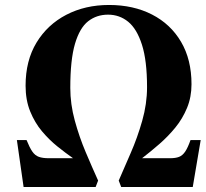

<svg xmlns="http://www.w3.org/2000/svg" viewBox="-20 -753 828 773"><path d="M75 0 48 -189H87Q99 -159 110 -143Q121 -127 136.5 -121.5Q152 -116 176 -116H274Q244 -137 211 -163.5Q178 -190 149 -224.5Q120 -259 101.5 -304.5Q83 -350 83 -408Q83 -509 127 -581.5Q171 -654 247 -693.5Q323 -733 419 -733Q517 -733 592 -694.5Q667 -656 709 -584.5Q751 -513 751 -414Q751 -362 733 -318.5Q715 -275 686 -239.5Q657 -204 622 -173.5Q587 -143 552 -116H665Q687 -116 701 -121.5Q715 -127 725.5 -142.5Q736 -158 747 -189H788L756 0H468L458 -26Q479 -75 506 -136.5Q533 -198 552.5 -266.5Q572 -335 572 -402Q572 -509 551.5 -573Q531 -637 496 -665.5Q461 -694 415 -694Q369 -694 335 -667.5Q301 -641 282 -577Q263 -513 263 -399Q263 -334 281 -268Q299 -202 325 -140.5Q351 -79 375 -26L365 0Z"/></svg>

Font: Libre Bodoni
Style: Bold Italic
Weight: 700
Italic angle: -13°
Version: Version 2.005;gftools[0.9.23]